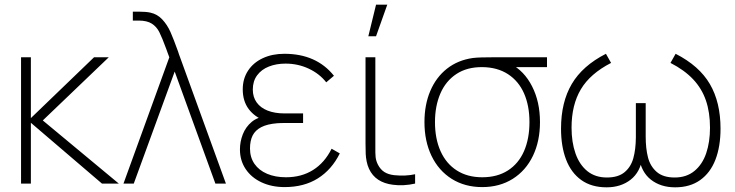

<svg xmlns="http://www.w3.org/2000/svg" viewBox="-20 -785 3141 821"><path d="M70 0V-540H112V-280L382 -540H445L163 -270L488 0H416L112 -260V0Z M704 -540Q700.5 -549.5 697.2 -558.2Q694 -567 691 -575.5Q673 -624.5 661.2 -647.8Q649.5 -671 629 -684Q608.5 -697 573 -697H548V-735H578Q605.5 -735 623 -731Q653 -724.5 674.2 -701.5Q695.5 -678.5 709 -648Q722.5 -617.5 741.5 -564.5Q743.5 -558.5 745.5 -552.2Q747.5 -546 750 -540L946 0H901L727 -479L552 0H508Z M1197 15Q1280 15 1339.2 -22.2Q1398.5 -59.5 1433 -129L1398 -149Q1368 -89 1318.5 -58Q1269 -27 1203 -27Q1157 -27 1122.2 -41.8Q1087.5 -56.5 1068.2 -84.2Q1049 -112 1049 -150Q1049 -183 1060.2 -205.5Q1071.5 -228 1097 -241.2Q1122.5 -254.5 1165 -258Q1172.5 -258.5 1180.2 -258.8Q1188 -259 1196 -259H1276V-300H1197Q1155 -300 1124.5 -312Q1094 -324 1077.5 -347Q1061 -370 1061 -402Q1061 -438 1079.5 -463Q1098 -488 1129.8 -500.5Q1161.5 -513 1201 -513Q1254 -513 1300 -491.5Q1346 -470 1375 -433L1408 -461Q1370.5 -508 1317.5 -531.5Q1264.5 -555 1196 -555Q1144 -555 1103.8 -536.2Q1063.5 -517.5 1040.8 -483Q1018 -448.5 1018 -403Q1018 -353 1043.2 -319Q1068.5 -285 1114 -268L1120 -288Q1081.5 -285 1056 -263.5Q1030.5 -242 1018.2 -210.5Q1006 -179 1006 -146Q1006 -98.5 1030.5 -62Q1055 -25.5 1098.5 -5.2Q1142 15 1197 15Z M1588 -765 1555 -630H1588L1636 -765ZM1660 5Q1623.5 0.5 1597.8 -16.2Q1572 -33 1558 -63Q1551 -78.5 1547.8 -94.8Q1544.5 -111 1543.8 -127.2Q1543 -143.5 1543 -171Q1543 -173 1543 -175Q1543 -177 1543 -179V-540H1585V-179V-158Q1584.5 -128.5 1586.2 -112.8Q1588 -97 1596 -81Q1607 -60 1623.5 -49.5Q1640 -39 1665 -36Q1714.5 -31 1755 -40V0Q1731 5.5 1706.2 6.8Q1681.5 8 1660 5Z M2042 15Q1967.5 15 1911.5 -20.2Q1855.5 -55.5 1825.2 -118.5Q1795 -181.5 1795 -263Q1795 -337.5 1820 -396.2Q1845 -455 1891.5 -491.5Q1938 -528 2002 -537Q2018 -539 2040.2 -539.5Q2062.5 -540 2082 -540H2319V-498H2141L2163 -512Q2221.5 -482 2255.2 -415.8Q2289 -349.5 2289 -263Q2289 -181.5 2258.8 -118.5Q2228.5 -55.5 2172.5 -20.2Q2116.5 15 2042 15ZM2042 -27Q2106.5 -27 2152 -56.2Q2197.5 -85.5 2220.8 -138.8Q2244 -192 2244 -263Q2244 -333 2220.8 -385.8Q2197.5 -438.5 2152 -468Q2106.5 -497.5 2042 -498Q1977 -498.5 1931.5 -468.5Q1886 -438.5 1863 -385Q1840 -331.5 1840 -263Q1840 -191.5 1864 -138.2Q1888 -85 1933.5 -56Q1979 -27 2042 -27Z M2574 16Q2509 16 2465.5 -15.2Q2422 -46.5 2400.5 -102.8Q2379 -159 2379 -235Q2379 -348 2425 -426Q2471 -504 2571 -555L2593 -516Q2503.5 -470 2463.8 -403.2Q2424 -336.5 2424 -239Q2424 -177 2440.8 -129Q2457.5 -81 2491.2 -53.5Q2525 -26 2575 -26Q2623.5 -26 2650.8 -48.8Q2678 -71.5 2688.2 -108.8Q2698.5 -146 2699 -197V-201V-344H2741V-201Q2741 -150 2750.8 -112Q2760.5 -74 2788 -50Q2815.5 -26 2865 -26Q2915.5 -26 2949.5 -54Q2983.5 -82 2999.8 -130Q3016 -178 3016 -239Q3016 -304.5 2998.5 -355.5Q2981 -406.5 2943.8 -446Q2906.5 -485.5 2847 -516L2869 -555Q2970 -503.5 3015.5 -425.5Q3061 -347.5 3061 -235Q3061 -158.5 3039.2 -102.2Q3017.5 -46 2974 -15Q2930.5 16 2867 16Q2805 16 2763.2 -16.8Q2721.5 -49.5 2712 -114H2728Q2718.5 -49.5 2676.8 -16.8Q2635 16 2574 16Z"/></svg>

Font: Hauora
Style: Regular
Weight: 400
Designer: Wayne Shih
Foundry: WCYS
Version: Version 1.001